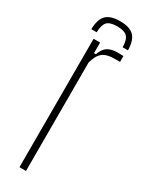

<svg xmlns="http://www.w3.org/2000/svg" viewBox="-193 -746 589 777"><g transform="rotate(30 102.0 -358.0)"><path d="M117 -715.5Q162 -715.5 182 -695.5Q202 -675.5 203 -629H178Q177.5 -664 164.2 -677.8Q151 -691.5 117 -691.5Q83.5 -691.5 70.5 -677.8Q57.5 -664 56.5 -629H31.5Q32.5 -675.5 52.5 -695.5Q72.5 -715.5 117 -715.5ZM59 0V-600H89.5V-550.5H98Q108 -578.5 125.2 -589.5Q142.5 -600.5 172 -600.5Q178.5 -600.5 185.5 -600.2Q192.5 -600 198.5 -600V-572.5H172Q136.5 -572.5 117.8 -557.8Q99 -543 89.5 -506.5V0Z"/></g></svg>

Font: Big Shoulders Display Thin ExtraLight
Style: Regular
Weight: 250
Version: Version 2.002